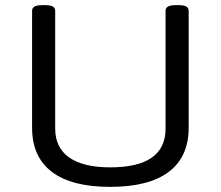

<svg xmlns="http://www.w3.org/2000/svg" viewBox="-20 -722 860 748"><path d="M409 6Q259 6 182 -52.5Q105 -111 105 -224V-680Q105 -691 114.5 -696.5Q124 -702 146 -702H154Q177 -702 186 -696.5Q195 -691 195 -680V-221Q195 -147 249.5 -108.5Q304 -70 409 -70Q625 -70 625 -221V-680Q625 -691 634.5 -696.5Q644 -702 666 -702H674Q697 -702 706 -696.5Q715 -691 715 -680V-224Q715 -111 637.5 -52.5Q560 6 409 6Z"/></svg>

Font: Asap Expanded
Style: Regular
Weight: 400
Width: 7
Designer: Pablo Cosgaya
Foundry: Omnibus-Type
Version: Version 3.001; ttfautohint (v1.8.4.7-5d5b)